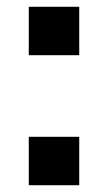

<svg xmlns="http://www.w3.org/2000/svg" viewBox="-20 -547 318 567"><path d="M65 0V-143H214V0ZM65 -384V-527H214V-384Z"/></svg>

Font: Oxanium
Style: Bold
Weight: 700
Designer: Severin Meyer
Version: Version 2.000